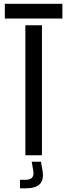

<svg xmlns="http://www.w3.org/2000/svg" viewBox="-20 -820 355 1014"><path d="M5.5 -722V-800H309.5V-722ZM114 0V-686.5H201.5V0ZM85.5 174.5V129.5H115Q163.5 129.5 156 84L147.5 34H196.5L205 84Q212 130.5 190 152.5Q168 174.5 115 174.5Z"/></svg>

Font: Big Shoulders Stencil Display SemiBold
Style: Regular
Weight: 600
Designer: Patric King
Foundry: XO Type Co
Version: Version 1.000